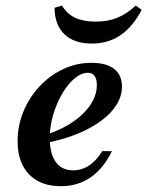

<svg xmlns="http://www.w3.org/2000/svg" viewBox="-20 -652 525 684"><path d="M196.8 11.3Q124.2 11.3 83.5 -31Q42.7 -73.4 42.7 -149.2Q42.7 -204.8 63.7 -255.2Q84.7 -305.6 121.4 -344.8Q158.1 -383.9 205.6 -406Q253.2 -428.2 305.6 -428.2Q358.9 -428.2 386.7 -406.5Q414.5 -384.7 414.5 -343.5Q414.5 -300 381.9 -260.5Q349.2 -221 289.5 -190.7Q229.8 -160.5 148.4 -143.5V-173.4Q204.8 -192.7 244 -220.6Q283.1 -248.4 304 -281.5Q325 -314.5 325 -349.2Q325 -371 316.5 -381.9Q308.1 -392.7 293.5 -392.7Q269.4 -392.7 245.2 -372.2Q221 -351.6 201.2 -317.7Q181.5 -283.9 169.4 -242.7Q157.3 -201.6 157.3 -160.5Q157.3 -104.8 178.6 -75Q200 -45.2 240.3 -45.2Q271.8 -45.2 297.6 -62.5Q323.4 -79.8 344.4 -113.7H379Q348.4 -51.6 302.8 -20.2Q257.3 11.3 196.8 11.3ZM307.3 -496.8Q244.4 -496.8 209.7 -529.8Q175 -562.9 174.2 -624.2L200.8 -632.3Q218.5 -602.4 248 -588.7Q277.4 -575 320.2 -575Q364.5 -575 398 -588.7Q431.5 -602.4 463.7 -632.3L484.7 -616.9Q453.2 -556.5 409.3 -526.6Q365.3 -496.8 307.3 -496.8Z"/></svg>

Font: Playfair 9pt
Style: Bold Italic
Weight: 700
Italic angle: -15.6°
Designer: Claus Eggers Sørensen
Foundry: Claus Eggers Sørensen
Version: Version 2.203